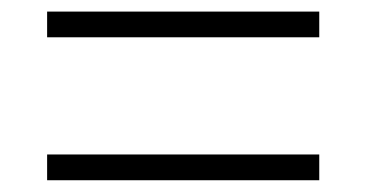

<svg xmlns="http://www.w3.org/2000/svg" viewBox="-20 -510 626 328"><path d="M60.5 -202.1V-246.1H525.4V-202.1ZM60.5 -446.3V-490.2H525.4V-446.3Z"/></svg>

Font: Cascadia Mono ExtraLight
Style: Regular
Weight: 200
Monospace: yes
Designer: Aaron Bell
Foundry: Saja Typeworks
Version: Version 2404.023; ttfautohint (v1.8.4)